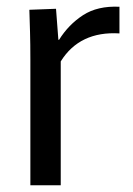

<svg xmlns="http://www.w3.org/2000/svg" viewBox="-20 -549 395 569"><path d="M70 0V-373Q70 -419 69 -453.5Q68 -488 67 -520L146 -523L153 -431H155Q183 -476 226 -504Q269 -532 334 -529V-450Q216 -457 160 -367V0Z"/></svg>

Font: Murecho
Style: Regular
Weight: 400
Designer: Neil Summerour
Foundry: Positype
Version: Version 1.010; ttfautohint (v1.8.3)